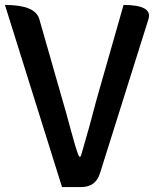

<svg xmlns="http://www.w3.org/2000/svg" viewBox="-22 -757 636 777"><path d="M229 0 -2 -737Q121 -737 137 -680L230 -355Q243 -312 264 -233Q285 -155 295 -130Q302 -114 307 -131L339 -243Q361 -325 369 -355L478 -737Q596 -737 579 -680L383 -57Q366 0 306 0Z"/></svg>

Font: Swei Half Moon CJK SC
Style: Medium
Weight: 500
Version: Version 2.071